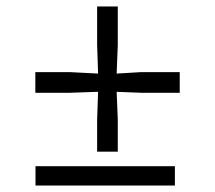

<svg xmlns="http://www.w3.org/2000/svg" viewBox="-20 -575 666 595"><path d="M281 -105V-204L284 -290.5L196.5 -287.5H89.5V-351.5H196.5L284 -347L281 -435.5V-555H345V-435.5L341.5 -347L417 -351.5H537V-287.5H417L341.5 -290.5L345 -204V-105ZM90 0V-60H522V0Z"/></svg>

Font: Merriweather 24pt Light
Style: Regular
Weight: 300
Designer: Eben Sorkin
Foundry: Eben Sorkin
Version: Version 2.100